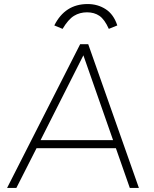

<svg xmlns="http://www.w3.org/2000/svg" viewBox="-20 -931 761 951"><path d="M554 -197H161L61 0H15L377 -712H417L668 0H623ZM540 -237 393 -657 181 -237ZM561 -805 519 -788Q498 -835 472.5 -852.5Q447 -870 411 -870Q375 -870 346.5 -852.5Q318 -835 290 -788L249 -805Q302 -911 414 -911Q464 -911 503.5 -885.5Q543 -860 561 -805Z"/></svg>

Font: Muli ExtraLight
Style: Italic
Weight: 275
Italic angle: -4.541°
Designer: Vernon Adams
Foundry: Vernon Adams
Version: Version 2.001